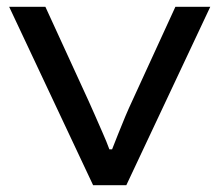

<svg xmlns="http://www.w3.org/2000/svg" viewBox="-20 -547 648 567"><path d="M255 0 7 -527H114L242 -248Q249 -233 260 -207.5Q271 -182 283 -155Q295 -128 303 -106H311Q319 -126 329 -151.5Q339 -177 350 -203Q361 -229 370 -248L498 -527H601L353 0Z"/></svg>

Font: Archivo Expanded
Style: Regular
Weight: 400
Width: 7
Designer: Hector Gatti
Foundry: Omnibus-Type
Version: Version 2.001